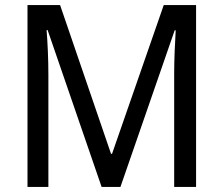

<svg xmlns="http://www.w3.org/2000/svg" viewBox="-20 -734 878 754"><path d="M379 0H453L666 -615H670C667 -564 664 -500 664 -445V0H750V-714H623L420 -130H416L216 -714H88V0H170V-442C170 -500 167 -566 163 -616H167Z"/></svg>

Font: Noto Sans Arabic UI SmCn
Style: Regular
Weight: 400
Width: 4
Designer: Monotype Design Team, Nadine Chahine and Nizar Qandah
Foundry: Monotype Imaging Inc.
Version: Version 2.010